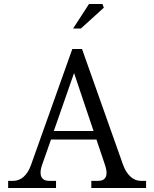

<svg xmlns="http://www.w3.org/2000/svg" viewBox="-20 -947 777 967"><path d="M600.1 -116.2Q613.8 -78.6 637.2 -57.4Q660.6 -36.1 689.9 -36.1H715.8V0H439.9V-36.1H474.1Q504.4 -36.1 513.2 -57.1Q522 -78.1 508.8 -116.2L465.8 -244.1H236.8L191.9 -116.2Q178.7 -79.1 188 -57.6Q197.3 -36.1 227.1 -36.1H262.2V0H21V-36.1H45.9Q76.2 -36.1 99.4 -56.9Q122.6 -77.6 136.2 -116.2L344.2 -700.2H393.1ZM251 -287.1H451.2L353 -579.1ZM348.1 -803.2 428.2 -926.8H496.1L502.9 -908.2L387.2 -803.2Z"/></svg>

Font: LT Superior Serif
Style: Regular
Weight: 400
Designer: Daniel Lyons
Foundry: LyonsType
Version: Version 2.120;FEAKit 1.0